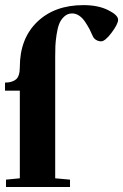

<svg xmlns="http://www.w3.org/2000/svg" viewBox="-20 -746 491 766"><path d="M3.9 0V-29.3L59.1 -34.7V-384.3H0V-416.5Q28.3 -416.5 43.7 -429.2Q59.1 -441.9 59.1 -478.5Q59.1 -591.8 128.4 -658.7Q197.8 -725.6 313 -725.6Q371.1 -725.6 411.1 -705.8Q451.2 -686 451.2 -667Q451.2 -650.4 425.3 -615.7Q399.4 -581.1 383.3 -581.1Q373 -581.1 363.5 -586.7Q354 -592.3 349.6 -603Q342.8 -618.7 337.4 -629.2Q332 -639.6 321 -656.7Q310.1 -673.8 296.4 -683.1Q282.7 -692.4 268.1 -692.4Q249.5 -692.4 236.1 -679.9Q222.7 -667.5 216.1 -650.6Q209.5 -633.8 205.6 -607.2Q201.7 -580.6 200.9 -562Q200.2 -543.5 200.2 -518.1V-34.7L259.3 -29.3V0Z"/></svg>

Font: Elstob Grade
Style: Regular
Weight: 400
Designer: Peter S. Baker
Version: Version 1.015